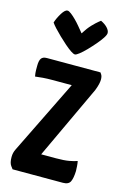

<svg xmlns="http://www.w3.org/2000/svg" viewBox="-112 -772 536 825"><g transform="rotate(15 155.5 -360.0)"><path d="M31 0Q31 0 22 -12Q13 -24 13 -50Q13 -60 15 -68.5Q17 -77 22 -87L183 -415H95Q74 -415 54.5 -413.5Q35 -412 21 -410Q18 -426 18 -438Q18 -450 18 -457Q18 -480 25 -490Q32 -500 50 -500H288Q288 -500 293 -492.5Q298 -485 298 -470Q298 -463 295.5 -451Q293 -439 286 -421L133 -94H199Q235 -94 257 -98Q279 -102 292 -107Q294 -99 295 -85Q296 -71 296 -63Q295 -32 287.5 -16Q280 0 255 0ZM162 -546Q155 -546 142.5 -554.5Q130 -563 114.5 -576.5Q99 -590 83.5 -605Q68 -620 56 -633Q44 -646 38 -655Q45 -677 58.5 -698.5Q72 -720 83 -720Q89 -720 99.5 -712Q110 -704 121.5 -692.5Q133 -681 143 -669Q153 -657 159.5 -649Q166 -641 166 -641Q183 -668 198.5 -684Q214 -700 223.5 -707.5Q233 -715 233 -715Q252 -706 263 -694Q274 -682 274 -671Q274 -663 264.5 -648.5Q255 -634 240 -616.5Q225 -599 209 -582.5Q193 -566 180 -556Q167 -546 162 -546Z"/></g></svg>

Font: Yanone Kaffeesatz ExtraLight SemiBold
Style: Regular
Weight: 600
Version: Version 2.003